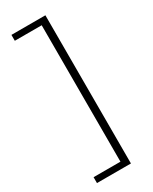

<svg xmlns="http://www.w3.org/2000/svg" viewBox="-206 -724 710 891"><g transform="rotate(-30 149.0 -278.0)"><path d="M211.5 119H29.5V87.5H173.5V-643.5H29.5V-675H211.5Z"/></g></svg>

Font: Anek Telugu Medium ExtraLight
Style: Regular
Weight: 250
Version: Version 1.003